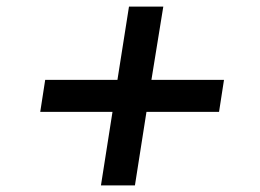

<svg xmlns="http://www.w3.org/2000/svg" viewBox="-20 -578 788 582"><path d="M286 -16 321 -239H102L117 -336H336L371 -558H475L439 -336H659L644 -239H424L389 -16Z"/></svg>

Font: Nunito Sans 7pt Expanded
Style: Bold Italic
Weight: 700
Width: 7
Italic angle: -9°
Designer: Vernon Adams
Foundry: Vernon Adams
Version: Version 3.101;gftools[0.9.27]